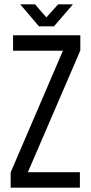

<svg xmlns="http://www.w3.org/2000/svg" viewBox="-20 -862 419 882"><path d="M73 -842 159 -741H228L315 -842H247L193 -782L141 -842ZM347 -71H108L349 -630V-700H40V-629H269L29 -70V0H347Z"/></svg>

Font: VL Bebas Neue Regular
Style: Regular
Weight: 400
Designer: Ryoichi Tsunekawa
Foundry: Ryoichi Tsunekawa
Version: Version 001.003